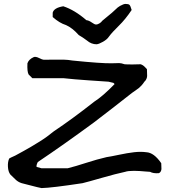

<svg xmlns="http://www.w3.org/2000/svg" viewBox="-20 -886 872 980"><path d="M192 74Q189 74 169 69Q149 64 124 57.5Q99 51 91 49Q81 46 73 41Q65 36 60.5 31.5Q56 27 47 18.5Q38 10 33 5Q22 -9 20.5 -34.5Q19 -60 27 -77Q29 -79 58 -92Q64 -95 95.5 -112.5Q127 -130 139.5 -137.5Q152 -145 176.5 -160Q201 -175 219.5 -188.5Q238 -202 255 -216Q348 -278 461 -367Q505 -395 565 -457L559 -463Q535 -469 534 -469Q505 -471 431 -476Q357 -481 303 -487H145L126 -506Q118 -520 120 -563Q127 -583 151 -594Q161 -599 179 -590Q197 -581 203 -581Q222 -581 252.5 -581.5Q283 -582 305 -581.5Q327 -581 350 -577Q498 -562 549 -563Q559 -563 571 -563.5Q583 -564 588 -564Q593 -564 600.5 -562.5Q608 -561 616 -558Q625 -557 656.5 -557Q688 -557 698 -558Q704 -556 709.5 -552.5Q715 -549 721.5 -542Q728 -535 730 -533Q730 -528 730.5 -516.5Q731 -505 731 -498.5Q731 -492 727.5 -483.5Q724 -475 717 -469Q710 -458 702 -449.5Q694 -441 689 -437Q684 -433 672 -424.5Q660 -416 654 -412Q618 -383 551 -331.5Q484 -280 458 -260Q300 -144 173 -59Q164 -41 167 -34L192 -27H325Q365 -37 420.5 -55Q476 -73 524 -84Q545 -87 587.5 -96Q630 -105 664 -109Q698 -113 727 -109Q766 -107 803 -53Q803 -51 803.5 -40Q804 -29 804 -23.5Q804 -18 800.5 -11Q797 -4 790 -2Q762 0 746 -9Q741 -9 725 -10.5Q709 -12 693 -13Q677 -14 664 -14Q633 -14 619 -9Q572 1 499 22Q426 43 401 49Q243 73 192 74ZM473 -660Q446 -660 424 -679Q403 -695 382 -707Q349 -744 317 -758Q284 -768 249 -799V-821Q255 -846 303 -854Q361 -835 421 -783Q433 -782 448 -771.5Q463 -761 469 -761Q476 -760 486.5 -766Q497 -772 502 -780L531 -804Q546 -815 581 -848L593 -856Q611 -866 621 -866Q636 -866 641 -861Q646 -856 652 -835Q620 -787 586 -754Q552 -721 536 -699Q527 -685 506 -673Q485 -661 473 -660Z"/></svg>

Font: Excalifont
Style: Regular
Weight: 400
Designer: Your Own Font Foundry (Virgil); Ján Filípek / DizajnDesign (Excalifont, modifications)
Foundry: Your Own Font Foundry (Virgil); Ján Filípek / DizajnDesign (Excalifont, modifications)
Version: Version 1.000;Glyphs 3.2 (3227)